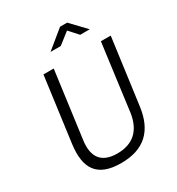

<svg xmlns="http://www.w3.org/2000/svg" viewBox="-217 -1069 1124 1216"><g transform="rotate(-30 345.5 -461.0)"><path d="M492 -824H562L459 -932H407L275 -824H350L433 -889ZM592 -240 657 -723H585L521 -237C503 -115 434 -55 321 -55C209 -55 158 -116 175 -237L240 -723H165L102 -252C79 -79 139 10 312 10C482 10 570 -78 592 -240Z"/></g></svg>

Font: United Sans Light
Style: Italic
Weight: 300
Italic angle: -8°
Designer: Pablo Impallari, Rodrigo Fuenzalida (Modified by Dan O. Williams)
Version: Version 1.000;PS 001.000;hotconv 1.0.88;makeotf.lib2.5.64775